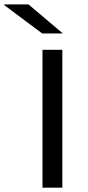

<svg xmlns="http://www.w3.org/2000/svg" viewBox="-98 -870 408 890"><path d="M191 0H99V-639H191ZM34 -849.5 191.5 -716.5V-715H97.5L-78.5 -846.5V-849.5Z"/></svg>

Font: Anek Gujarati Expanded
Style: Regular
Weight: 400
Width: 7
Designer: Mrunmayee Ghaisas (Gujarati), Yesha Goshar (Latin)
Foundry: Ek Type
Version: Version 1.003